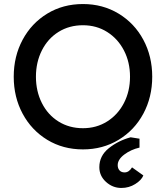

<svg xmlns="http://www.w3.org/2000/svg" viewBox="-20 -730 822 951"><path d="M391 10Q292 10 214 -37.5Q136 -85 92 -167Q48 -249 48 -350Q48 -451 92 -533Q136 -615 214 -662.5Q292 -710 391 -710Q489 -710 567.5 -662.5Q646 -615 690 -533Q734 -451 734 -350Q734 -249 690 -167Q646 -85 567.5 -37.5Q489 10 391 10ZM391 -605Q323 -605 270 -572Q217 -539 187.5 -480.5Q158 -422 158 -350Q158 -278 187.5 -219.5Q217 -161 270 -128Q323 -95 391 -95Q458 -95 511 -128.5Q564 -162 594 -220Q624 -278 624 -350Q624 -422 594 -480Q564 -538 511 -571.5Q458 -605 391 -605ZM472 98Q472 42 518.5 4.5Q565 -33 627 -50L671 -43V1Q628 11 595.5 35.5Q563 60 563 88Q563 104 572 114Q581 124 597 124Q619 124 634 99L690 139Q681 162 650 181.5Q619 201 581 201Q538 201 505 171Q472 141 472 98Z"/></svg>

Font: Lexend
Style: Regular
Weight: 400
Designer: Thomas Jockin
Foundry: Lexend
Version: Version 1.000